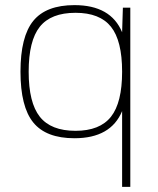

<svg xmlns="http://www.w3.org/2000/svg" viewBox="-20 -530 619 750"><path d="M271 -510Q413 -510 457 -404L460 -500H489V200H457V-96Q413 10 271 10Q160 10 110 -51.5Q60 -113 60 -250Q60 -387 110 -448.5Q160 -510 271 -510ZM275 -480Q179 -480 135.5 -425.5Q92 -371 92 -250Q92 -129 135.5 -74Q179 -19 275 -19Q370 -19 413.5 -74Q457 -129 457 -250Q457 -371 413.5 -425.5Q370 -480 275 -480Z"/></svg>

Font: Fivo Sans Thin
Style: Regular
Weight: 250
Foundry: Alexander Slobzheninov
Version: 1.0